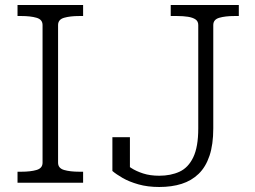

<svg xmlns="http://www.w3.org/2000/svg" viewBox="-20 -730 1020 767"><path d="M150 -80V-630Q150 -652 126 -659Q102 -666 65 -666H50V-710H312V-666H297Q260 -666 236 -659Q212 -652 212 -630V-80Q212 -58 236 -51Q260 -44 297 -44H312V0H50V-44H65Q102 -44 126 -51Q150 -58 150 -80ZM662 -710H934V-666H917Q880 -666 856 -659Q832 -652 832 -630V-217Q832 -153 817 -108Q802 -63 773.5 -35.5Q745 -8 705.5 4.5Q666 17 616 17Q570 17 533 6.5Q496 -4 470 -19Q444 -34 429 -47V-182H499V-42Q483 -47 473 -54Q463 -61 460.5 -68.5Q458 -76 461 -81Q464 -86 473 -86Q484 -72 504 -59Q524 -46 552 -37Q580 -28 616 -28Q662 -28 697 -44Q732 -60 752 -101.5Q772 -143 772 -217V-630Q772 -645 761 -652.5Q750 -660 731 -663Q712 -666 687 -666H662Z"/></svg>

Font: Roboto Serif ExtraLight
Style: Regular
Weight: 250
Version: Version 1.007